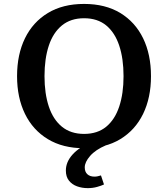

<svg xmlns="http://www.w3.org/2000/svg" viewBox="-20 -740 857 978"><path d="M408.2 15Q300.2 15 223.9 -31.2Q147.5 -77.4 107.2 -160Q66.9 -242.7 66.9 -352Q66.9 -462.3 107.2 -545Q147.5 -627.6 223.9 -673.8Q300.2 -720 408.2 -720Q516.5 -720 592.7 -673.8Q668.8 -627.6 709 -545Q749.1 -462.3 749.1 -352Q749.1 -242.7 709 -160Q668.8 -77.4 592.7 -31.2Q516.5 15 408.2 15ZM408.2 -57.9Q476.5 -57.9 521 -94.5Q565.4 -131.2 587.3 -197.3Q609.3 -263.5 609.3 -352Q609.3 -441.5 587.3 -507.7Q565.4 -573.8 521 -610.5Q476.5 -647.1 408.2 -647.1Q340.5 -647.1 295.5 -610.5Q250.6 -573.8 228.7 -507.7Q206.7 -441.5 206.7 -352Q206.7 -263.5 228.7 -197.3Q250.6 -131.2 295.5 -94.5Q340.5 -57.9 408.2 -57.9ZM427.1 218.3Q397.6 218.3 372.2 209Q346.8 199.7 331.2 180Q315.5 160.4 315.5 128.5Q315.5 84.7 349.9 46.8Q384.2 8.9 446.5 -16L519.7 0Q466.4 22.8 439 54.3Q411.7 85.7 411.7 112.5Q411.7 135.3 425 147.5Q438.2 159.7 461.5 159.7Q469.5 159.7 477.9 157.9Q486.3 156.1 494.3 153.5L509.7 199.6Q496.7 205.9 474.5 212.1Q452.3 218.3 427.1 218.3Z"/></svg>

Font: Andada Pro
Style: Regular
Weight: 400
Designer: Carolina Giovagnoli
Foundry: Huerta Tipografica
Version: Version 3.003